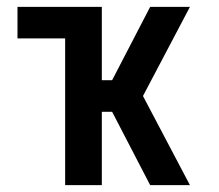

<svg xmlns="http://www.w3.org/2000/svg" viewBox="-20 -540 640 560"><path d="M418 0 307 -214H277V0H170V-428H31V-520H277V-306H307L418 -520H534L397 -260L534 0Z"/></svg>

Font: Iosevka Aile Semibold
Style: Regular
Weight: 600
Designer: Belleve Invis
Foundry: Belleve Invis
Version: Version 31.1.0; ttfautohint (v1.8.4)